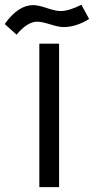

<svg xmlns="http://www.w3.org/2000/svg" viewBox="-92 -782 393 802"><path d="M63 -691.4Q22.5 -691.4 -22.9 -637.2L-72.3 -681.6Q-16.6 -760.3 46.4 -760.7Q66.9 -760.7 103.8 -748.3Q140.6 -735.8 161.1 -735.8Q195.8 -735.8 248 -762.2L280.3 -702.6Q225.6 -668.9 173.8 -668.9Q153.8 -668.9 117.9 -680.2Q82 -691.4 63 -691.4ZM72.3 -599.7H154.8V-0.4H72.3Z"/></svg>

Font: Vazir FD-WOL
Style: FD-WOL
Weight: 400
Foundry: Based on Dejavu fonts, by Saber Rastikerdar
Version: Version 26.0.0